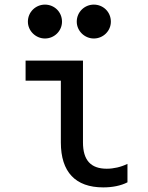

<svg xmlns="http://www.w3.org/2000/svg" viewBox="-20 -803 640 833"><path d="M340 -540H91V-453H244V-185C244 -57 307 10 428 10C467 10 504 3 533 -12V-92C504 -78 473 -71 443 -71C374 -71 340 -108 340 -185ZM101 -709C101 -669 135 -636 175 -636C216 -636 249 -669 249 -709C249 -751 216 -783 175 -783C135 -783 101 -751 101 -709ZM313 -709C313 -669 347 -636 387 -636C428 -636 461 -669 461 -709C461 -751 428 -783 387 -783C347 -783 313 -751 313 -709Z"/></svg>

Font: CommitMono
Style: 500Regular
Weight: 500
Monospace: yes
Designer: Eigil Nikolajsen
Foundry: Eigil Nikolajsen
Version: Version 1.143